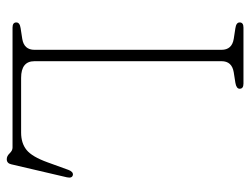

<svg xmlns="http://www.w3.org/2000/svg" viewBox="-108 -632 758 582"><g transform="rotate(90 271.0 -341.0)"><path d="M231 -675.5 199 -670.5Q165.5 -665 165.5 -633.5V-66.5Q165.5 -26 216 -26H382Q414 -26 434.5 -42.5Q455 -59 472 -106L495 -169.5Q500.5 -184 510 -183Q521 -181 517.5 -165L478 4Q475 17.5 462.5 17.5Q453 17.5 444.8 8.8Q436.5 0 427.5 0H63.5Q48 0 48 -11.5Q48 -22 65.5 -24.5L98 -29.5Q131 -35 131 -66.5V-633.5Q131 -665 98 -670.5L65.5 -675.5Q48 -678 48 -688.5Q48 -700 63.5 -700H233.5Q249 -700 249 -688.5Q249 -678.5 231 -675.5Z"/></g></svg>

Font: Fraunces 72pt SuperSoft Thin
Style: Regular
Weight: 100
Version: Version 1.000;[b76b70a41]